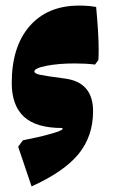

<svg xmlns="http://www.w3.org/2000/svg" viewBox="-20 -500 411 687"><path d="M45 25 62 2Q119 -9 161.5 -21Q204 -33 204 -39Q204 -42 202 -42Q109 -42 65.5 -82.5Q22 -123 22 -203Q22 -333 86 -406.5Q150 -480 263 -480Q298 -480 324 -475Q333 -380 333 -322Q333 -297 332 -285L320 -269Q288 -273 247 -273Q189 -273 146 -264.5Q103 -256 103 -244Q103 -237 123 -232.5Q143 -228 212 -219Q313 -206 313 -102Q313 -13 261.5 50.5Q210 114 93 167Z"/></svg>

Font: Alegreya Black
Style: Italic
Weight: 900
Italic angle: -7°
Designer: Juan Pablo del Peral
Foundry: Huerta Tipografica
Version: Version 2.007; ttfautohint (v1.6)